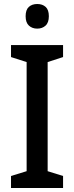

<svg xmlns="http://www.w3.org/2000/svg" viewBox="-20 -939 371 959"><path d="M295 0H35V-60L113 -84V-629L35 -654V-714H295V-654L218 -629V-84L295 -60ZM166 -919Q192 -919 208 -904.5Q224 -890 224 -858Q224 -826 207.5 -811Q191 -796 166 -796Q141 -796 124.5 -811Q108 -826 108 -858Q108 -890 124 -904.5Q140 -919 166 -919Z"/></svg>

Font: Noto Sans Sinhala SemiCondensed Medium
Style: Regular
Weight: 500
Width: 4
Designer: Jelle Bosma - Monotype Design Team
Foundry: Monotype Imaging Inc.
Version: Version 2.006; ttfautohint (v1.8.4.7-5d5b)